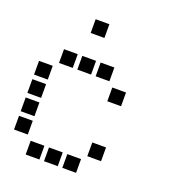

<svg xmlns="http://www.w3.org/2000/svg" viewBox="-140 -893 880 985"><g transform="rotate(20 300.0 -400.5)"><path d="M214 -788Q213 -788 213 -788Q213 -788 213 -787V-714Q213 -713 213 -713Q213 -713 214 -713H287Q288 -713 288 -713Q288 -713 288 -714V-787Q288 -788 288 -788Q288 -788 287 -788ZM114 -588Q113 -588 113 -588Q113 -588 113 -587V-514Q113 -513 113 -513Q113 -513 114 -513H187Q188 -513 188 -513Q188 -513 188 -514V-587Q188 -588 188 -588Q188 -588 187 -588ZM214 -588Q213 -588 213 -588Q213 -588 213 -587V-514Q213 -513 213 -513Q213 -513 214 -513H287Q288 -513 288 -513Q288 -513 288 -514V-587Q288 -588 288 -588Q288 -588 287 -588ZM314 -588Q313 -588 313 -588Q313 -588 313 -587V-514Q313 -513 313 -513Q313 -513 314 -513H387Q388 -513 388 -513Q388 -513 388 -514V-587Q388 -588 388 -588Q388 -588 387 -588ZM14 -488Q13 -488 13 -488Q13 -488 13 -487V-414Q13 -413 13 -413Q13 -413 14 -413H87Q88 -413 88 -413Q88 -413 88 -414V-487Q88 -488 88 -488Q88 -488 87 -488ZM414 -488Q413 -488 413 -488Q413 -488 413 -487V-414Q413 -413 413 -413Q413 -413 414 -413H487Q488 -413 488 -413Q488 -413 488 -414V-487Q488 -488 488 -488Q488 -488 487 -488ZM14 -388Q13 -388 13 -388Q13 -388 13 -387V-314Q13 -313 13 -313Q13 -313 14 -313H87Q88 -313 88 -313Q88 -313 88 -314V-387Q88 -388 88 -388Q88 -388 87 -388ZM14 -288Q13 -288 13 -288Q13 -288 13 -287V-214Q13 -213 13 -213Q13 -213 14 -213H87Q88 -213 88 -213Q88 -213 88 -214V-287Q88 -288 88 -288Q88 -288 87 -288ZM14 -188Q13 -188 13 -188Q13 -188 13 -187V-114Q13 -113 13 -113Q13 -113 14 -113H87Q88 -113 88 -113Q88 -113 88 -114V-187Q88 -188 88 -188Q88 -188 87 -188ZM414 -188Q413 -188 413 -188Q413 -188 413 -187V-114Q413 -113 413 -113Q413 -113 414 -113H487Q488 -113 488 -113Q488 -113 488 -114V-187Q488 -188 488 -188Q488 -188 487 -188ZM114 -88Q113 -88 113 -88Q113 -88 113 -87V-14Q113 -13 113 -13Q113 -13 114 -13H187Q188 -13 188 -13Q188 -13 188 -14V-87Q188 -88 188 -88Q188 -88 187 -88ZM214 -88Q213 -88 213 -88Q213 -88 213 -87V-14Q213 -13 213 -13Q213 -13 214 -13H287Q288 -13 288 -13Q288 -13 288 -14V-87Q288 -88 288 -88Q288 -88 287 -88ZM314 -88Q313 -88 313 -88Q313 -88 313 -87V-14Q313 -13 313 -13Q313 -13 314 -13H387Q388 -13 388 -13Q388 -13 388 -14V-87Q388 -88 388 -88Q388 -88 387 -88Z"/></g></svg>

Font: Doto
Style: Bold
Weight: 700
Monospace: yes
Version: Version 1.000